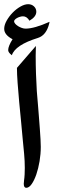

<svg xmlns="http://www.w3.org/2000/svg" viewBox="-47 -918 289 920"><path d="M125 -697.8 124 -651.9Q124 -606 125.5 -563.7Q127 -521.5 129.4 -481.9Q129.9 -476.6 131.3 -458.3Q132.8 -439.9 135 -414.6Q137.2 -389.2 139.4 -359.4Q141.6 -329.6 143.8 -301.8Q146 -273.9 147.2 -250.5Q148.4 -227.1 148.4 -214.4Q148.4 -180.2 142.6 -145.3Q136.7 -110.4 127 -82Q117.2 -53.7 104.7 -35.9Q92.3 -18.1 78.6 -18.1Q66.9 -18.1 66.9 -37.6Q66.9 -39.6 67.4 -43.2Q67.9 -46.9 67.9 -48.3V-50.8Q70.3 -66.9 71 -82.3Q71.8 -97.7 71.8 -113.3Q71.8 -146.5 68.6 -180.7Q65.4 -214.8 61.5 -254.4Q58.6 -289.6 54 -335.7Q49.3 -381.8 44.9 -429.4Q40.5 -477.1 37.4 -520.3Q34.2 -563.5 34.2 -592.8ZM94.2 -818.8Q81.5 -839.8 63.5 -839.8Q56.6 -839.8 49.1 -837.6Q41.5 -835.4 35.2 -832Q28.8 -828.6 24.7 -824.2Q20.5 -819.8 20.5 -815.9Q20.5 -810.5 25.9 -804.2Q31.2 -797.9 39.6 -792.7Q47.9 -787.6 57.4 -784.2Q66.9 -780.8 75.7 -780.8Q117.2 -780.8 190.4 -813.5L189 -806.2Q175.3 -749 134.8 -736.3Q25.9 -702.6 9.8 -653.3Q-7.8 -666.5 -7.8 -677.7Q-7.8 -696.8 13.2 -730Q-26.9 -751 -26.9 -779.8Q-26.9 -798.3 -15.1 -819.1Q-3.4 -839.8 13.7 -857.4Q30.8 -875 51 -886.5Q71.3 -897.9 87.9 -897.9Q104.5 -897.9 115.7 -887.5Q127 -877 127 -861.8Q127 -837.9 94.2 -818.8Z"/></svg>

Font: XB Niloofar
Style: Bold
Weight: 700
Designer: Behnam
Foundry: Irmug
Version: Version 7.201 2008